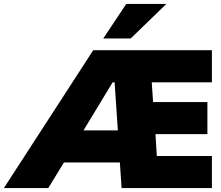

<svg xmlns="http://www.w3.org/2000/svg" viewBox="-74 -962 1131 982"><path d="M454.1 -765.1 571.8 -941.9H776.9L594.2 -765.1ZM-54.2 0 402.8 -705.1H1009.8V-541H702.1L709 -439.9H986.8V-275.9H721.2L728 -164.1H1009.8V0H547.9L539.1 -130.9H252.9L172.9 0ZM502 -541 353 -294.9H528.8L512.2 -541Z"/></svg>

Font: Mulish ExtraBlack
Style: Regular
Weight: 1000
Designer: Vernon Adams
Foundry: Vernon Adams
Version: Version 3.603; ttfautohint (v1.8.3)